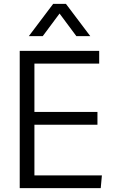

<svg xmlns="http://www.w3.org/2000/svg" viewBox="-20 -973 582 993"><path d="M493 -644H158V-394H484V-328H158V-66H507L501 0H82V-710H493ZM447 -786H375L288 -903L201 -786H129L255 -953H321Z"/></svg>

Font: LivvicRegular
Style: Regular
Weight: 400
Designer: Jacques Le Bailly, Baron von Fonthausen
Version: Version 1.001; ttfautohint (v1.8.2)